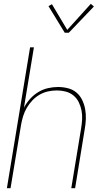

<svg xmlns="http://www.w3.org/2000/svg" viewBox="-20 -982 540 1002"><path d="M16 0 137 -735H157L105 -420Q118 -445 137 -466Q156 -487 180 -501.5Q204 -516 230.5 -522Q257 -528 283 -528Q309 -528 334.5 -521.5Q360 -515 379 -499Q398 -483 409 -460Q420 -437 424.5 -412Q429 -387 428 -360.5Q427 -334 422 -307L372 0H352L403 -310Q407 -334 408.5 -358Q410 -382 405.5 -405Q401 -428 391 -448.5Q381 -469 363.5 -483.5Q346 -498 323.5 -504Q301 -510 277 -510Q254 -510 231 -505Q208 -500 187 -488Q166 -476 149 -458Q132 -440 120 -419.5Q108 -399 101 -376.5Q94 -354 90 -331L35 0ZM318 -811 233 -950 251 -960 331 -826 454 -962 470 -948 339 -811Z"/></svg>

Font: Iosevka SS04 Thin Oblique
Style: Regular
Weight: 100
Italic angle: -9°
Monospace: yes
Designer: Belleve Invis
Foundry: Belleve Invis
Version: Version 19.0.0; ttfautohint (v1.8.4)